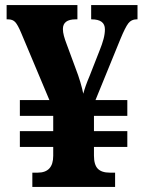

<svg xmlns="http://www.w3.org/2000/svg" viewBox="-20 -734 568 754"><path d="M107 0V-56H128Q189 -56 189 -122V-157H58V-219H189V-279H58V-341H174L63 -605Q50 -636 40 -647Q30 -658 12 -658H6V-714H284V-658H277Q227 -658 227 -620Q227 -608 231 -593Q235 -578 242 -560L276 -468Q288 -437 295.5 -411.5Q303 -386 307 -366Q311 -381 317 -398Q323 -415 332 -436L372 -538Q381 -560 386.5 -580.5Q392 -601 392 -619Q392 -658 340 -658H338V-714H520V-658H516Q496 -658 484 -642.5Q472 -627 453 -581L355 -341H480V-279H349V-219H480V-157H349V-123Q349 -87 364 -71.5Q379 -56 411 -56H432V0Z"/></svg>

Font: Noto Serif Myanmar SemiCondensed ExtraBold
Style: Regular
Weight: 800
Width: 4
Designer: Ben Mitchell and the Monotype Design Team
Foundry: Monotype Imaging Inc.
Version: Version 2.106; ttfautohint (v1.8.4.7-5d5b)